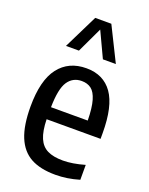

<svg xmlns="http://www.w3.org/2000/svg" viewBox="-152 -887 758 975"><g transform="rotate(20 227.0 -399.0)"><path d="M425 -240H133.5Q135 -176 150.8 -139.2Q166.5 -102.5 198.5 -86.8Q230.5 -71 282.5 -71Q333.5 -71 399.5 -90V-9.5Q334 10 271.5 10Q189.5 10 137.8 -18.2Q86 -46.5 60.2 -108.8Q34.5 -171 34.5 -273Q34.5 -415 87.5 -483.8Q140.5 -552.5 236 -552.5Q328.5 -552.5 376.8 -484.2Q425 -416 425 -271ZM133.5 -305H332Q331 -373.5 319.5 -412.8Q308 -452 287.2 -467.8Q266.5 -483.5 235.5 -483.5Q187.5 -483.5 161.2 -444Q135 -404.5 133.5 -305ZM368 -623.5H298L233.5 -761L168.5 -623.5H98.5L189.5 -808H276.5Z"/></g></svg>

Font: Encode Sans Condensed Medium
Style: Regular
Weight: 500
Width: 3
Designer: Multiple Designers
Foundry: Impallari Type
Version: Version 2.000